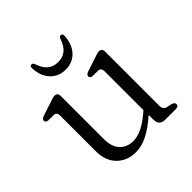

<svg xmlns="http://www.w3.org/2000/svg" viewBox="-179 -798 947 947"><g transform="rotate(-45 294.0 -324.5)"><path d="M101 -131V-381Q101 -403.5 82.5 -405L42.5 -405.5Q26 -407.5 26 -419.5Q26 -431 44.5 -437.5L113.5 -460Q125.5 -464.5 134.5 -467.2Q143.5 -470 150 -470Q171.5 -470 171.5 -447V-145.5Q171.5 -92 198.2 -64.2Q225 -36.5 268.5 -36.5Q297 -36.5 330 -52.5Q363 -68.5 402 -102L410.5 -109.5V-381Q410.5 -403.5 392 -405L351.5 -405.5Q335.5 -407.5 335.5 -419.5Q335.5 -431 354 -437.5L423 -460Q434.5 -464.5 443.8 -467.2Q453 -470 459.5 -470Q481 -470 481 -447V-67.5Q481 -43 505 -37.5L529 -32.5Q547 -27 547 -15.5Q547 0 526.5 0H454Q432.5 0 422.2 -10.5Q412 -21 412 -45.5V-74.5Q361.5 -30 319.5 -9.2Q277.5 11.5 238 11.5Q177.5 11.5 139.2 -27Q101 -65.5 101 -131ZM281.5 -574Q313.5 -574 335.2 -591.8Q357 -609.5 370 -648.5Q375 -659.5 383 -659.5Q395.5 -659.5 394.5 -643Q391.5 -587.5 360.8 -554.5Q330 -521.5 281.5 -521.5Q232.5 -521.5 201.5 -554.5Q170.5 -587.5 168 -643Q167 -659.5 179.5 -659.5Q187.5 -659.5 192.5 -648.5Q205 -609.5 227 -591.8Q249 -574 281.5 -574Z"/></g></svg>

Font: Fraunces 9pt Soft Light
Style: Regular
Weight: 300
Version: Version 1.000;[0bf87f6ff]